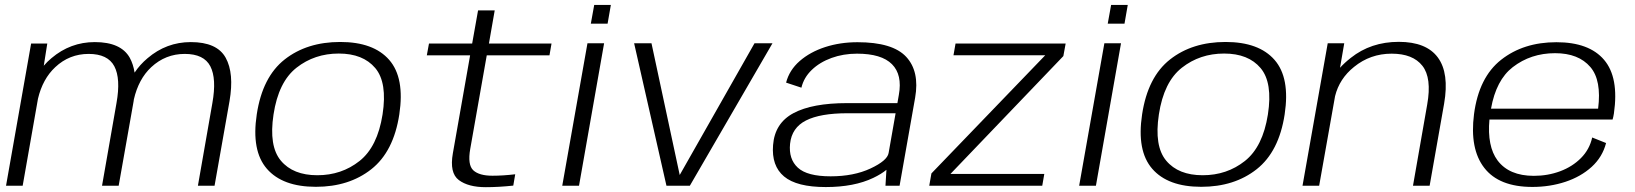

<svg xmlns="http://www.w3.org/2000/svg" viewBox="-20 -770 6778 796"><path d="M5 0 109 -589.5H176L161.5 -497.5Q176 -514.5 193.5 -529Q272 -595.5 373 -595.5Q481.5 -595.5 518 -530.5Q532.5 -504 538 -469Q560 -502 591.5 -528.5Q670 -595.5 771 -595.5Q879.5 -595.5 915.5 -530.8Q951.5 -466 931.5 -350.5L869.5 0H800.5L860.5 -343Q878.5 -444 852 -495.2Q825.5 -546.5 746 -546.5Q666 -546.5 607 -491.5Q554.5 -442.5 535 -358Q534.5 -354 534 -350.5L472 0H403L463 -343Q481 -444 454 -495.2Q427 -546.5 347.5 -546.5Q267.5 -546.5 209 -491.5Q157 -443 137.5 -361L74 0Z M1289.5 4.5Q1151.5 4.5 1086.5 -70.2Q1021.5 -145 1044.5 -296Q1068 -451 1160.2 -523.5Q1252.5 -596 1390.5 -596Q1528.5 -596 1593.5 -521.8Q1658.5 -447.5 1635.5 -296Q1612 -141.5 1519.5 -68.5Q1427 4.5 1289.5 4.5ZM1295.5 -43.5Q1396 -43.5 1470.5 -102.5Q1545 -161.5 1566 -295.5Q1586.5 -427.5 1535.8 -487.8Q1485 -548 1384.5 -548Q1284 -548 1209.2 -489.2Q1134.5 -430.5 1114 -295.5Q1094 -164 1144.5 -103.8Q1195 -43.5 1295.5 -43.5Z M1994 6Q1921.5 6 1882.2 -23.5Q1843 -53 1857.5 -134.5L1929 -540.5H1749.5L1758.5 -589.5H1937.5L1962 -727H2031L2007 -589.5H2266.5L2258 -540.5H1998L1929.5 -152.5Q1918 -86.5 1942.2 -64Q1966.5 -41.5 2021.5 -41.5Q2065.5 -41.5 2116 -47.5L2108 -0.5Q2047 6 1994 6Z M2311 0 2415.5 -590.5H2484.5L2380.5 0ZM2443.5 -749.5H2512.5L2499 -672H2429.5Z M2743 0 2609 -590.5H2681L2798 -44.5L3108 -590.5H3182.5L2840 0Z M3651 0 3655 -66Q3634 -48.5 3600.5 -32.5Q3521 5.5 3403.5 5.5Q3283 5.5 3230.5 -38.5Q3178 -82.5 3185 -168.5Q3192 -259.5 3269.8 -301Q3347.5 -342.5 3492 -342.5H3700.5L3706.5 -377Q3721.5 -460 3678 -503.8Q3634.5 -547.5 3533 -547.5Q3476.5 -547.5 3427.5 -529.8Q3378.5 -512 3345.5 -480.2Q3312.5 -448.5 3302.5 -406.5L3239 -427.5Q3252.5 -479.5 3295.5 -517Q3338.5 -554.5 3400.8 -574.8Q3463 -595 3535 -595Q3680.5 -595 3736.8 -534.5Q3793 -474 3774 -365L3709.5 0ZM3664 -135.5 3693 -300.5H3493.5Q3380.5 -300.5 3321.5 -270.5Q3262.5 -240.5 3255.5 -174Q3249 -110.5 3287.8 -74.8Q3326.5 -39 3423.5 -39Q3519.5 -39 3589 -71.5Q3658.5 -104 3664 -135.5Z M3832.5 0 3841.5 -51 4313.5 -541H3933L3941.5 -589.5H4398L4388.5 -537.5L3920.5 -49H4309.5L4301 0Z M4454 0 4558.5 -590.5H4627.5L4523.5 0ZM4586.5 -749.5H4655.5L4642 -672H4572.5Z M4960 4.5Q4822 4.5 4757 -70.2Q4692 -145 4715 -296Q4738.5 -451 4830.8 -523.5Q4923 -596 5061 -596Q5199 -596 5264 -521.8Q5329 -447.5 5306 -296Q5282.5 -141.5 5190 -68.5Q5097.5 4.5 4960 4.5ZM4966 -43.5Q5066.5 -43.5 5141 -102.5Q5215.5 -161.5 5236.5 -295.5Q5257 -427.5 5206.2 -487.8Q5155.5 -548 5055 -548Q4954.5 -548 4879.8 -489.2Q4805 -430.5 4784.5 -295.5Q4764.5 -164 4815 -103.8Q4865.5 -43.5 4966 -43.5Z M5380 0 5484.5 -590.5H5553L5535.5 -489Q5554.5 -510 5580 -530Q5663.5 -596.5 5779 -596.5Q5893.5 -596.5 5941.2 -531.5Q5989 -466.5 5967 -340L5907 0H5838L5897 -337Q5916.5 -447 5877 -497.2Q5837.5 -547.5 5749.5 -547.5Q5661 -547.5 5593.5 -492.5Q5533 -444 5515 -371.5L5449 0Z M6333 5Q6195 5 6133.8 -73.8Q6072.5 -152.5 6091 -296.5Q6111 -449.5 6203.5 -522.2Q6296 -595 6432.5 -595Q6568 -595 6630.2 -522Q6692.5 -449 6671 -299.5Q6668.5 -284 6665.5 -274.5H6155Q6145 -163.5 6188.5 -105Q6236.5 -41 6339 -41Q6397 -41 6448 -60Q6499 -79 6534.5 -114.8Q6570 -150.5 6581 -200L6638.5 -177Q6623.5 -119 6578.8 -78.2Q6534 -37.5 6469.8 -16.2Q6405.5 5 6333 5ZM6161.5 -319.5H6605.5Q6620.5 -437 6573.5 -492Q6524.5 -549.5 6427 -549.5Q6326.5 -549.5 6251.5 -491.5Q6182.5 -438 6161.5 -319.5Z"/></svg>

Font: Anybody ExtraExpanded Light
Style: Italic
Weight: 300
Width: 8
Italic angle: -10°
Designer: Tyler Finck
Foundry: Etcetera Type Company
Version: Version 1.010; ttfautohint (v1.8.3) -l 8 -r 50 -G 200 -x 14 